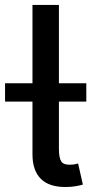

<svg xmlns="http://www.w3.org/2000/svg" viewBox="-59 -747 366 771"><path d="M71.4 -727.3H177.6V-149.1Q177.6 -114 186.6 -99.4Q195.7 -84.9 221.2 -85.6Q235.1 -85.9 242 -87.4Q248.9 -88.8 254.6 -90.6L273.8 -5.7Q262.8 -2.5 245.9 0.5Q229 3.6 207.7 3.9Q138.8 5 105.1 -28.8Q71.4 -62.5 71.4 -127.1ZM-38.7 -339.1V-412.6H287.6V-339.1Z"/></svg>

Font: InterMG Medium
Style: Regular
Weight: 500
Designer: Rasmus Andersson
Foundry: rsms
Version: Version 3.019;December 26, 2023;FontCreator 15.0.0.2955 64-b